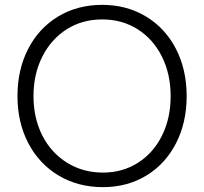

<svg xmlns="http://www.w3.org/2000/svg" viewBox="-20 -759 841 791"><path d="M52 -363Q52 -472 96 -557.5Q140 -643 219.5 -691Q299 -739 401 -739Q502 -739 581.5 -691Q661 -643 705 -557.5Q749 -472 749 -363Q749 -254 705 -168.5Q661 -83 582.5 -35.5Q504 12 404 12Q302 12 222 -35.5Q142 -83 97 -168.5Q52 -254 52 -363ZM683 -363Q683 -454 647 -526Q611 -598 547 -638.5Q483 -679 401 -679Q319 -679 255 -638.5Q191 -598 154.5 -526Q118 -454 118 -363Q118 -272 154.5 -200.5Q191 -129 256.5 -88.5Q322 -48 404 -48Q485 -48 548.5 -88.5Q612 -129 647.5 -200.5Q683 -272 683 -363Z"/></svg>

Font: 寒蝉端黑体 Light
Style: Regular
Weight: 300
Designer: ChillDuanSans {Warren2060}; 
Source Han Sans {Ryoko NISHIZUKA 西塚涼子 (kana, bopomofo & ideographs); Paul D. Hunt (Latin, G
Foundry: ChillType&Adobe
Version: Version 1.300;Glyphs 3.3 (3306)